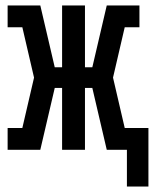

<svg xmlns="http://www.w3.org/2000/svg" viewBox="-20 -550 565 705"><path d="M446 135V0H372L319 -227H292V0H208V-227H181L128 0H8V-80H62L105 -265L62 -450H8V-530H128L181 -303H208V-530H292V-303H319L372 -530H492V-450H438L395 -265L438 -80H525V135Z"/></svg>

Font: Iosevka Slab Medium
Style: Regular
Weight: 500
Monospace: yes
Designer: Belleve Invis
Foundry: Belleve Invis
Version: Version 11.1.1; ttfautohint (v1.8.3)